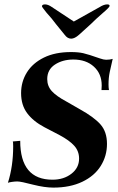

<svg xmlns="http://www.w3.org/2000/svg" viewBox="-20 -844 536 874"><path d="M132 -3Q75 -18 59 -18Q48 -18 34.5 -16Q21 -14 16 -12Q40 -87 40 -178Q40 -199 38 -200L72 -203Q72 -26 219 -26Q270 -26 305 -53Q340 -80 340 -122Q340 -156 318 -180.5Q296 -205 251 -229L182 -265Q131 -292 103.5 -329Q76 -366 76 -420Q76 -472 102.5 -514.5Q129 -557 180 -582Q231 -607 303 -607Q336 -607 358.5 -602Q381 -597 435 -578Q452 -572 463 -572Q481 -572 493 -576Q485 -542 479.5 -516Q474 -490 474 -459Q474 -446 476 -434H442Q443 -441 443 -455Q443 -508 407.5 -540.5Q372 -573 314 -573Q265 -573 230 -550Q195 -527 195 -484Q195 -452 216 -429Q237 -406 282 -382L343 -347Q408 -311 437.5 -277.5Q467 -244 467 -189Q467 -134 438.5 -88.5Q410 -43 354.5 -16.5Q299 10 223 10Q184 10 132 -3ZM274 -686 235 -734Q216 -760 192 -786Q171 -812 171 -815Q171 -824 185 -824Q199 -824 216 -812L316 -746L434 -812Q453 -824 468 -824Q479 -824 479 -817Q479 -811 446 -783Q416 -757 393 -734L340 -686Q320 -668 304 -668Q287 -668 274 -686Z"/></svg>

Font: Unna
Style: Bold Italic
Weight: 700
Italic angle: -8.05°
Designer: Jorge de Buen Unna
Foundry: Omnibus-Type
Version: Version 2.008